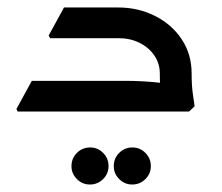

<svg xmlns="http://www.w3.org/2000/svg" viewBox="-20 -298 594 513"><path d="M407 -102Q407 -128 392.5 -149.5Q378 -171 353 -183.5Q328 -196 296 -196H147V-207L156 -278H296Q349 -278 394 -255.5Q439 -233 465.5 -193Q492 -153 492 -102ZM27 0 24 -7 65 -82H191V0ZM65 0V-82H316Q341 -82 365.5 -80.5Q390 -79 406 -77Q422 -75 422 -75V0ZM114 -196 110 -203 151 -278H269V-196ZM416 0Q414 -17 410.5 -41.5Q407 -66 407 -102H492Q492 -70 495 -49Q498 -28 500 -14L485 0ZM220 195Q200 195 185.5 180.5Q171 166 171 146Q171 125 185.5 110.5Q200 96 221 96Q241 96 255.5 110.5Q270 125 270 146Q270 166 255.5 180.5Q241 195 220 195ZM333 195Q313 195 298.5 180.5Q284 166 284 146Q284 125 298.5 110.5Q313 96 334 96Q354 96 368.5 110.5Q383 125 383 146Q383 166 368.5 180.5Q354 195 333 195Z"/></svg>

Font: Fustat Medium
Style: Regular
Weight: 500
Designer: Mohamed Gaber, Khaled Hosny, Laura Garcia Mut
Foundry: Kief Type Foundry, Alif Type Foundry, Hard Type Foundry
Version: Version 1.007